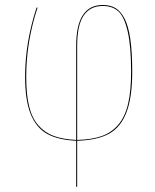

<svg xmlns="http://www.w3.org/2000/svg" viewBox="-20 -547 611 758"><path d="M502 -264.2Q502 -162.1 479.2 -103.3Q456.5 -44.4 410.4 -19Q364.3 6.3 284.7 8.8V190.4H280.8V8.8Q209 5.4 166 -18.6Q123 -42.5 101.1 -96.9Q79.1 -151.4 79.1 -243.2Q79.1 -379.9 124.5 -517.1H128.4Q83.5 -382.3 83.5 -243.2Q83.5 -173.8 95 -127.2Q106.4 -80.6 131.6 -52Q156.7 -23.4 192.4 -10.3Q228 2.9 280.8 5.4V-366.7Q280.8 -527.3 385.7 -527.3Q415 -527.3 435.5 -515.4Q456.1 -503.4 471.4 -474.4Q486.8 -445.3 494.4 -393.3Q502 -341.3 502 -264.2ZM284.7 5.4Q342.8 3.9 381.6 -9.8Q420.4 -23.4 447 -54.7Q473.6 -85.9 485.6 -136.7Q497.6 -187.5 497.6 -264.2Q497.6 -364.7 484.1 -422.9Q470.7 -481 447.3 -502.2Q423.8 -523.4 385.7 -523.4Q335.9 -523.4 310.3 -485.6Q284.7 -447.8 284.7 -366.2Z"/></svg>

Font: Fira Sans Compressed Four
Style: Regular
Weight: 100
Width: 1
Designer: Carrois Corporate & Edenspiekermann AG
Foundry: Carrois Corporate GbR & Edenspiekermann AG
Version: Version 4.203;PS 004.203;hotconv 1.0.88;makeotf.lib2.5.64775